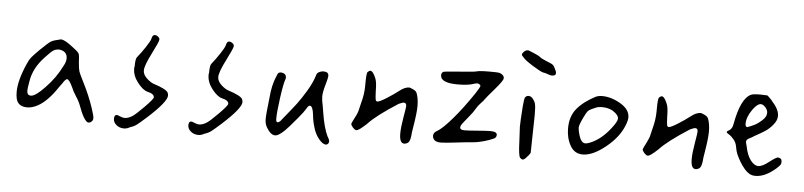

<svg xmlns="http://www.w3.org/2000/svg" viewBox="-35 -689 3131 748"><g transform="rotate(5 1530.5 -315.0)"><path d="M340.8 -124Q340.8 -133.8 331.1 -162.1Q315.4 -210 289.1 -261.7Q273.4 -292 270.5 -301.8Q267.6 -311.5 265.6 -336.9Q264.6 -361.3 262.7 -367.2Q260.7 -373 253.9 -378.9Q252.9 -379.9 246.1 -385.3Q239.3 -390.6 234.9 -394Q230.5 -397.5 223.1 -402.8Q215.8 -408.2 210.4 -411.1Q205.1 -414.1 199.2 -416.5Q193.4 -418.9 189.5 -418.9Q188.5 -418.9 187.5 -418.9Q160.2 -413.1 150.4 -407.2Q140.6 -401.4 108.4 -370.1Q87.9 -349.6 79.1 -338.9Q70.3 -328.1 63.5 -311.5Q34.2 -245.1 34.2 -200.2Q34.2 -185.5 37.1 -172.9Q44.9 -143.6 80.1 -143.6Q99.6 -143.6 121.1 -155.3Q159.2 -175.8 197.3 -233.4Q201.2 -238.3 208 -248Q219.7 -266.6 225.6 -266.6Q234.4 -266.6 249 -234.4Q253.9 -221.7 265.1 -204.6Q276.4 -187.5 281.2 -175.8Q306.6 -105.5 323.2 -105.5Q325.2 -105.5 328.6 -106.4Q332 -107.4 336.4 -111.8Q340.8 -116.2 340.8 -124ZM75.2 -209Q75.2 -217.8 80.1 -245.1Q87.9 -297.9 131.8 -343.8Q153.3 -367.2 162.6 -373Q171.9 -378.9 185.5 -378.9Q185.5 -378.9 185.5 -378.9Q216.8 -375 216.8 -346.7Q216.8 -333 207 -316.4Q183.6 -268.6 144.5 -228.5Q108.4 -190.4 90.8 -190.4Q75.2 -190.4 75.2 -209Z M570.3 -451.2Q570.3 -452.1 570.3 -453.1Q570.3 -458 564 -462.9Q557.6 -467.8 551.8 -467.8Q542 -467.8 539.1 -452.1Q537.1 -443.4 521 -418.9Q504.9 -394.5 488.3 -374Q483.4 -366.2 483.4 -336.9Q483.4 -336.9 482.4 -336.9Q482.4 -334 482.4 -330.1Q482.4 -302.7 502.9 -276.4Q523.4 -250 542 -245.1Q568.4 -239.3 568.4 -225.6Q568.4 -218.8 536.1 -186Q503.9 -153.3 491.2 -145.5Q475.6 -135.7 461.9 -135.7Q454.1 -135.7 444.3 -140.1Q434.6 -144.5 430.7 -144.5Q420.9 -144.5 420.9 -128.9Q420.9 -115.2 433.1 -105Q445.3 -94.7 462.9 -94.7Q474.6 -94.7 486.3 -101.6Q502 -106.4 512.2 -114.3Q522.5 -122.1 549.8 -146.5Q623 -212.9 623 -237.3Q623 -243.2 620.1 -249Q613.3 -261.7 565.4 -277.3Q551.8 -281.2 536.1 -295.9Q520.5 -310.5 520.5 -326.2Q520.5 -345.7 545.4 -394.5Q570.3 -443.4 570.3 -451.2Z M861.3 -451.2Q861.3 -452.1 861.3 -453.1Q861.3 -458 855 -462.9Q848.6 -467.8 842.8 -467.8Q833 -467.8 830.1 -452.1Q828.1 -443.4 812 -418.9Q795.9 -394.5 779.3 -374Q774.4 -366.2 774.4 -336.9Q774.4 -336.9 773.4 -336.9Q773.4 -334 773.4 -330.1Q773.4 -302.7 793.9 -276.4Q814.5 -250 833 -245.1Q859.4 -239.3 859.4 -225.6Q859.4 -218.8 827.1 -186Q794.9 -153.3 782.2 -145.5Q766.6 -135.7 752.9 -135.7Q745.1 -135.7 735.4 -140.1Q725.6 -144.5 721.7 -144.5Q711.9 -144.5 711.9 -128.9Q711.9 -115.2 724.1 -105Q736.3 -94.7 753.9 -94.7Q765.6 -94.7 777.3 -101.6Q793 -106.4 803.2 -114.3Q813.5 -122.1 840.8 -146.5Q914.1 -212.9 914.1 -237.3Q914.1 -243.2 911.1 -249Q904.3 -261.7 856.4 -277.3Q842.8 -281.2 827.1 -295.9Q811.5 -310.5 811.5 -326.2Q811.5 -345.7 836.4 -394.5Q861.3 -443.4 861.3 -451.2Z M1221.7 -286.1Q1221.7 -302.7 1230 -331.1Q1238.3 -359.4 1238.3 -368.2Q1238.3 -383.8 1218.8 -383.8Q1209 -383.8 1200.2 -378.9Q1191.4 -374 1190.4 -365.2Q1181.6 -336.9 1162.1 -304.2Q1142.6 -271.5 1125.5 -249Q1108.4 -226.6 1073.2 -183.6Q1064.5 -170.9 1056.6 -170.9Q1050.8 -170.9 1050.8 -184.6Q1050.8 -210 1058.6 -266.6Q1066.4 -323.2 1073.2 -340.8Q1074.2 -342.8 1074.2 -347.7Q1074.2 -355.5 1068.4 -360.4Q1062.5 -365.2 1052.7 -365.2Q1043 -365.2 1040 -356.4Q1038.1 -352.5 1035.2 -344.7Q1021.5 -312.5 1017.6 -264.6Q1009.8 -198.2 1009.8 -179.7Q1009.8 -161.1 1017.6 -147.5Q1034.2 -119.1 1051.8 -119.1Q1070.3 -119.1 1108.4 -163.1Q1114.3 -169.9 1135.3 -194.8Q1156.2 -219.7 1165 -234.4Q1170.9 -246.1 1176.8 -246.1Q1188.5 -246.1 1192.4 -210.9Q1194.3 -188.5 1201.2 -166Q1208 -139.6 1223.6 -120.1Q1239.3 -100.6 1252 -100.6Q1255.9 -100.6 1259.8 -104Q1263.7 -107.4 1263.7 -113.3Q1263.7 -121.1 1255.9 -132.8Q1240.2 -165 1230.5 -227.5Q1227.5 -242.2 1226.6 -251Q1221.7 -271.5 1221.7 -286.1Z M1427.7 -324.2Q1427.7 -362.3 1420.9 -376Q1410.2 -402.3 1399.4 -402.3Q1396.5 -402.3 1389.6 -396.5Q1384.8 -392.6 1384.8 -350.6Q1384.8 -346.7 1384.8 -342.8Q1384.8 -308.6 1374 -270.5Q1371.1 -256.8 1369.1 -250Q1367.2 -237.3 1356.4 -216.8Q1345.7 -196.3 1343.8 -190.4Q1343.8 -184.6 1351.1 -176.3Q1358.4 -168 1364.3 -167H1366.2Q1375 -167 1405.3 -195.3Q1436.5 -229.5 1520.5 -283.2Q1535.2 -290 1541 -290Q1550.8 -290 1550.8 -276.4Q1550.8 -271.5 1543.9 -231.9Q1537.1 -192.4 1537.1 -168.9Q1537.1 -130.9 1555.7 -130.9Q1564.5 -130.9 1572.3 -137.7Q1580.1 -145.5 1582 -177.7Q1583 -185.5 1585.9 -202.1Q1594.7 -254.9 1594.7 -281.2Q1594.7 -310.5 1586.9 -331.1Q1585 -336.9 1579.1 -340.8Q1573.2 -344.7 1566.4 -347.2Q1559.6 -349.6 1557.6 -350.6Q1539.1 -350.6 1518.6 -334Q1497.1 -317.4 1471.2 -301.3Q1445.3 -285.2 1437.5 -285.2Q1431.6 -285.2 1430.2 -292.5Q1428.7 -299.8 1427.7 -324.2Z M1785.2 -203.1Q1767.6 -203.1 1767.6 -212.9Q1767.6 -219.7 1776.4 -231Q1785.2 -242.2 1799.3 -259.3Q1813.5 -276.4 1821.3 -290Q1829.1 -303.7 1839.4 -314Q1849.6 -324.2 1854.5 -332Q1857.4 -336.9 1888.7 -373Q1919.9 -409.2 1919.9 -418Q1919.9 -418.9 1919.9 -419.9Q1919.9 -426.8 1912.1 -432.6Q1906.2 -437.5 1898.4 -438.5Q1890.6 -439.5 1861.3 -439.5Q1822.3 -439.5 1810.5 -435.5Q1805.7 -433.6 1746.6 -429.2Q1687.5 -424.8 1683.6 -422.9Q1675.8 -418.9 1675.8 -409.2Q1675.8 -378.9 1743.2 -378.9Q1784.2 -378.9 1805.7 -386.7Q1814.5 -389.6 1819.3 -389.6Q1823.2 -389.6 1827.6 -386.7Q1832 -383.8 1832 -380.9Q1832 -376 1815.4 -350.6Q1775.4 -291 1737.3 -246.6Q1699.2 -202.1 1677.7 -190.4Q1665 -183.6 1665 -170.9Q1665 -165 1668 -160.2Q1674.8 -147.5 1696.3 -147.5Q1711.9 -147.5 1752 -152.3Q1768.6 -154.3 1794.9 -157.2Q1822.3 -159.2 1835 -161.1Q1847.7 -163.1 1865.7 -168Q1883.8 -172.9 1903.3 -181.6Q1912.1 -186.5 1912.1 -196.3Q1912.1 -209 1885.7 -209Q1872.1 -209 1835.9 -206.1Q1799.8 -203.1 1785.2 -203.1Z M1990.2 -505.9Q1997.1 -496.1 2029.3 -476.1Q2061.5 -456.1 2071.3 -454.1Q2080.1 -453.1 2089.8 -449.2Q2099.6 -445.3 2105.5 -445.3Q2121.1 -445.3 2121.1 -456.1Q2121.1 -461.9 2116.2 -470.7Q2111.3 -482.4 2106.4 -486.8Q2101.6 -491.2 2081.1 -499Q2058.6 -507.8 2051.8 -514.6Q2045.9 -518.6 2036.1 -522.9Q2026.4 -527.3 2016.6 -531.2Q2006.8 -535.2 2005.9 -535.2Q1996.1 -535.2 1989.3 -528.3Q1982.4 -521.5 1982.4 -516.6Q1982.4 -512.7 1990.2 -505.9ZM2038.1 -350.6Q2031.2 -358.4 2022.5 -358.4Q2013.7 -358.4 2008.8 -350.6Q2005.9 -345.7 2003.4 -316.9Q2001 -288.1 2000 -264.6Q1999 -241.2 1999 -236.3Q1999 -227.5 2002 -178.7Q2003.9 -122.1 2010.7 -115.2Q2016.6 -109.4 2020.5 -109.4Q2028.3 -109.4 2039.1 -124Q2040 -123 2049.8 -137.7Q2052.7 -267.6 2052.7 -286.1Q2052.7 -318.4 2049.8 -329.6Q2046.9 -340.8 2038.1 -350.6Z M2308.6 -382.8Q2293.9 -382.8 2283.2 -377.9Q2236.3 -353.5 2211.4 -323.2Q2186.5 -293 2186.5 -246.1Q2186.5 -208 2203.1 -178.7Q2219.7 -149.4 2252 -149.4Q2291 -149.4 2340.8 -189.5Q2390.6 -229.5 2409.2 -277.3Q2417 -296.9 2417 -308.6Q2417 -339.8 2380.4 -361.3Q2343.8 -382.8 2308.6 -382.8ZM2355.5 -261.7Q2320.3 -215.8 2277.3 -198.2Q2265.6 -193.4 2258.8 -193.4Q2242.2 -193.4 2233.4 -222.7Q2227.5 -243.2 2227.5 -252Q2227.5 -262.7 2242.2 -293Q2252 -313.5 2256.8 -318.8Q2261.7 -324.2 2272.5 -329.1Q2280.3 -332 2286.1 -335Q2295.9 -339.8 2311.5 -339.8Q2336.9 -339.8 2354.5 -329.1Q2377 -314.5 2377 -300.8Q2377 -289.1 2355.5 -261.7Z M2567.4 -324.2Q2567.4 -362.3 2560.5 -376Q2549.8 -402.3 2539.1 -402.3Q2536.1 -402.3 2529.3 -396.5Q2524.4 -392.6 2524.4 -350.6Q2524.4 -346.7 2524.4 -342.8Q2524.4 -308.6 2513.7 -270.5Q2510.7 -256.8 2508.8 -250Q2506.8 -237.3 2496.1 -216.8Q2485.4 -196.3 2483.4 -190.4Q2483.4 -184.6 2490.7 -176.3Q2498 -168 2503.9 -167H2505.9Q2514.6 -167 2544.9 -195.3Q2576.2 -229.5 2660.2 -283.2Q2674.8 -290 2680.7 -290Q2690.4 -290 2690.4 -276.4Q2690.4 -271.5 2683.6 -231.9Q2676.8 -192.4 2676.8 -168.9Q2676.8 -130.9 2695.3 -130.9Q2704.1 -130.9 2711.9 -137.7Q2719.7 -145.5 2721.7 -177.7Q2722.7 -185.5 2725.6 -202.1Q2734.4 -254.9 2734.4 -281.2Q2734.4 -310.5 2726.6 -331.1Q2724.6 -336.9 2718.8 -340.8Q2712.9 -344.7 2706.1 -347.2Q2699.2 -349.6 2697.3 -350.6Q2678.7 -350.6 2658.2 -334Q2636.7 -317.4 2610.8 -301.3Q2585 -285.2 2577.1 -285.2Q2571.3 -285.2 2569.8 -292.5Q2568.4 -299.8 2567.4 -324.2Z M3011.7 -204.1Q3003.9 -204.1 2978.5 -184.1Q2953.1 -164.1 2937.5 -164.1Q2921.9 -164.1 2907.2 -183.1Q2892.6 -202.1 2885.7 -237.3Q2881.8 -250 2881.8 -254.9Q2881.8 -263.7 2895.5 -269.5Q2905.3 -274.4 2912.1 -279.3Q2937.5 -293 2953.1 -303.2Q2968.8 -313.5 2982.9 -330.6Q2997.1 -347.7 2997.1 -365.2Q2997.1 -390.6 2969.7 -419.9Q2969.7 -420.9 2964.4 -426.8Q2959 -432.6 2953.6 -437.5Q2948.2 -442.4 2948.2 -441.4Q2921.9 -442.4 2921.9 -442.4Q2894.5 -442.4 2885.7 -438.5Q2845.7 -420.9 2827.1 -317.4Q2824.2 -300.8 2813.5 -293.9Q2803.7 -289.1 2803.7 -285.2Q2803.7 -282.2 2813 -276.9Q2822.3 -271.5 2832.5 -259.3Q2842.8 -247.1 2845.7 -227.5Q2848.6 -205.1 2867.7 -173.8Q2886.7 -142.6 2904.3 -131.8Q2915 -125 2929.7 -125Q2967.8 -125 3009.8 -162.1Q3020.5 -171.9 3023.4 -176.3Q3026.4 -180.7 3026.4 -187.5Q3026.4 -199.2 3020.5 -201.2Q3015.6 -204.1 3011.7 -204.1ZM2926.8 -405.3Q2935.5 -405.3 2944.8 -395Q2954.1 -384.8 2954.1 -373Q2954.1 -358.4 2938 -343.8Q2921.9 -329.1 2908.7 -322.8Q2895.5 -316.4 2881.8 -311.5Q2874 -311.5 2874 -324.2Q2874 -350.6 2895.5 -380.9Q2913.1 -405.3 2926.8 -405.3Z"/></g></svg>

Font: 辰宇落雁體 Thin Monospaced
Style: Regular
Weight: 100
Designer: Written by Liu, Wei-Chen; Created by Wang, Li-Yu.
Version: Version 1.000